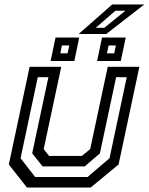

<svg xmlns="http://www.w3.org/2000/svg" viewBox="-20 -839 666 859"><path d="M100.5 0 19.5 -103 112.5 -540H254L175.5 -172L199.5 -141.5H346.5L383.5 -172L462 -540H603.5L510.5 -103L385.5 0ZM137.5 -47H371.5L470 -131L547 -493.5H499.5L427 -153L359 -94.5H170.5L124 -153L196.5 -493.5H149L72 -131ZM414.5 -566 436.5 -671H542.5L520.5 -566ZM206.5 -566 228.5 -671H334.5L312.5 -566ZM250 -600.5H282.5L290 -635.5H257ZM458.5 -600.5H491L498.5 -635.5H466ZM332 -687 482 -819H625.5L455.5 -687ZM408 -714.5H446.5L541 -791H496.5Z"/></svg>

Font: Tourney Medium
Style: Italic
Weight: 500
Italic angle: -12°
Version: Version 1.015